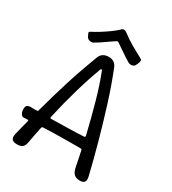

<svg xmlns="http://www.w3.org/2000/svg" viewBox="-202 -955 954 1063"><g transform="rotate(30 275.0 -423.5)"><path d="M77 0Q61 0 51.5 -5Q42 -10 39.5 -20.5Q37 -31 41 -47Q46 -70 52.5 -93.5Q59 -117 65 -141Q67 -150 59 -148Q54 -148 48.5 -148Q43 -148 38 -147Q29 -146 23 -151.5Q17 -157 13.5 -166Q10 -175 10 -186V-188Q10 -199 13 -205Q16 -211 22.5 -214Q29 -217 39 -217H79Q86 -217 87 -223Q101 -275 116.5 -328.5Q132 -382 148.5 -434.5Q165 -487 183 -538Q201 -589 219 -636Q233 -674 276 -674Q317 -674 331 -636Q367 -546 399 -444Q431 -342 459 -240.5Q487 -139 509 -47Q515 -22 507.5 -11Q500 0 478 0Q453 0 440 -13Q427 -26 422 -54Q417 -78 412 -102.5Q407 -127 402 -151Q401 -157 395 -157Q365 -157 335 -157Q305 -157 275 -156.5Q245 -156 214.5 -155.5Q184 -155 154 -153Q151 -153 149.5 -151.5Q148 -150 147 -147Q141 -120 136 -93.5Q131 -67 126 -40Q122 -18 110.5 -9Q99 0 77 0ZM170 -217Q222 -218 274.5 -219Q327 -220 378 -223Q382 -223 383.5 -226Q385 -229 384 -233Q360 -334 334 -426.5Q308 -519 280 -589Q278 -594 275 -594Q272 -594 270 -590Q242 -517 214.5 -422.5Q187 -328 164 -225Q163 -221 164.5 -219Q166 -217 170 -217ZM433 -753Q442 -749 438 -734.5Q434 -720 427 -709V-708Q423 -702 415 -699Q407 -696 398.5 -697Q390 -698 384 -702Q356 -719 332 -736Q308 -753 280 -771Q275 -774 270 -771Q242 -753 218.5 -736Q195 -719 166 -702Q157 -695 143 -697Q129 -699 122 -709L121 -710Q115 -721 111.5 -730Q108 -739 117 -743Q139 -754 165.5 -770.5Q192 -787 217 -805Q242 -823 258 -839Q266 -847 274.5 -846.5Q283 -846 292 -839Q324 -814 362.5 -792Q401 -770 433 -753Z"/></g></svg>

Font: Winky Sans Light
Style: Regular
Weight: 300
Designer: Simon Atzbach
Foundry: typofactur
Version: Version 1.205